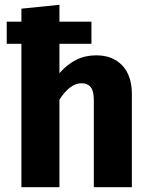

<svg xmlns="http://www.w3.org/2000/svg" viewBox="-20 -778 622 798"><path d="M528 -388V0H370V-361Q370 -400 357 -416Q344 -432 319 -432Q271 -432 227 -364V0H69V-596H8V-688H69V-742L227 -758V-688H360V-596H227V-474Q260 -511 297 -529.5Q334 -548 380 -548Q449 -548 488.5 -505.5Q528 -463 528 -388Z"/></svg>

Font: Fira Sans BGR
Style: Bold
Weight: 700
Designer: bBox Type GmbH & Carrois Corporate GbR & Edenspiekermann AG
Foundry: bBox Type GmbH & Carrois Corporate GbR & Edenspiekermann AG
Version: Version 4.301